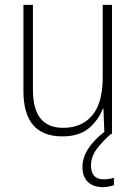

<svg xmlns="http://www.w3.org/2000/svg" viewBox="-20 -549 562 787"><path d="M439 -529V0H408L404 -103H401Q385 -59 345.5 -24.5Q306 10 235 10Q76 10 76 -176V-529H115V-182Q115 -101 146.5 -63Q178 -25 239 -25Q315 -25 358 -76Q401 -127 401 -232V-529ZM353 129Q353 186 405 186Q418 186 429.5 184Q441 182 447 180V210Q439 213 427 215.5Q415 218 401 218Q363 218 340.5 197Q318 176 318 135Q318 97 342 60Q366 23 411 -11L435 0Q399 31 376 62.5Q353 94 353 129Z"/></svg>

Font: Noto Sans Hebrew SemiCondensed ExtraLight
Style: Regular
Weight: 200
Width: 4
Designer: Monotype Design Team
Foundry: Monotype Imaging Inc.
Version: Version 2.004; ttfautohint (v1.8.4.7-5d5b)